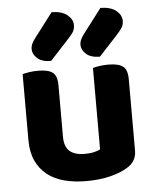

<svg xmlns="http://www.w3.org/2000/svg" viewBox="-53 -785 683 846"><g transform="rotate(-5 288.0 -362.5)"><path d="M520 -100Q520 -53 479 -28Q447 -8 400 3.5Q353 15 296 15Q242 15 198 3.5Q154 -8 122.5 -33Q91 -58 73.5 -96Q56 -134 56 -188V-479Q67 -482 85 -485Q103 -488 125 -488Q170 -488 189.5 -473Q209 -458 209 -416V-189Q209 -144 232 -124.5Q255 -105 297 -105Q323 -105 340.5 -109.5Q358 -114 367 -119V-479Q377 -482 395 -485Q413 -488 435 -488Q480 -488 500 -473Q520 -458 520 -416ZM207 -740Q253 -739 276.5 -719.5Q300 -700 300 -675Q300 -655 290 -641Q280 -627 260 -606L186 -526Q146 -526 125.5 -544.5Q105 -563 105 -585Q105 -596 109 -606Q113 -616 124 -631ZM423 -740Q469 -739 492.5 -719.5Q516 -700 516 -675Q516 -655 505 -640Q494 -625 476 -606L402 -526Q362 -526 341.5 -544.5Q321 -563 321 -585Q321 -596 325 -606Q329 -616 340 -631Z"/></g></svg>

Font: Baloo Paaji 2
Style: Bold
Weight: 700
Designer: Shuchita Grover, Noopur Datye and Ek Type
Foundry: Ek Type
Version: Version 1.640;hotconv 1.0.111;makeotfexe 2.5.65597; ttfautoh